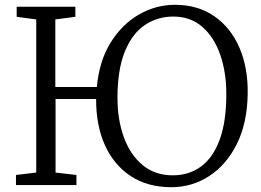

<svg xmlns="http://www.w3.org/2000/svg" viewBox="-20 -771 1089 800"><path d="M694 9Q595 9 524.8 -37.2Q454.5 -83.5 417.2 -166Q380 -248.5 380.5 -358.5H211.5V-52L298.5 -42V0H46.5V-42L131 -52V-690L49.5 -701V-743H294V-701L210.5 -690V-408.5H383.5Q393.5 -517.5 441.2 -594Q489 -670.5 559.5 -710.8Q630 -751 709 -751Q804.5 -751 873.2 -703.2Q942 -655.5 978 -571.5Q1014 -487.5 1012 -379Q1010 -256.5 966.2 -169.8Q922.5 -83 851 -37Q779.5 9 694 9ZM700 -40.5Q768 -40.5 818 -77.5Q868 -114.5 895.5 -189.5Q923 -264.5 923 -379Q923 -470 897.5 -543.2Q872 -616.5 822.8 -659.2Q773.5 -702 702 -702Q636 -702 583.2 -666.5Q530.5 -631 500 -555.8Q469.5 -480.5 469.5 -363Q469.5 -273 495.8 -200Q522 -127 573.5 -83.8Q625 -40.5 700 -40.5Z"/></svg>

Font: Merriweather 24pt Light
Style: Regular
Weight: 300
Designer: Eben Sorkin
Foundry: Eben Sorkin
Version: Version 2.100